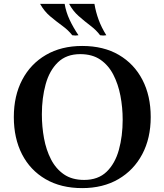

<svg xmlns="http://www.w3.org/2000/svg" viewBox="-20 -951 844 986"><path d="M195 -364Q195 -301 206 -241Q217 -181 242 -132.5Q267 -84 308.5 -55.5Q350 -27 412 -27L402 15Q293 15 214 -31Q135 -77 93 -159Q51 -241 51 -350Q51 -459 94 -541Q137 -623 216 -669Q295 -715 402 -715L392 -673Q321 -673 277.5 -631Q234 -589 214.5 -518.5Q195 -448 195 -364ZM610 -336Q610 -399 598.5 -459Q587 -519 562 -567.5Q537 -616 495.5 -644.5Q454 -673 392 -673L402 -715Q512 -715 590.5 -669Q669 -623 711.5 -541Q754 -459 754 -350Q754 -241 710.5 -159Q667 -77 588 -31Q509 15 402 15L412 -27Q484 -27 527.5 -69Q571 -111 590.5 -181.5Q610 -252 610 -336ZM335 -931H465Q472 -889 486.5 -849.5Q501 -810 526 -770Q510 -767 494 -770Q475 -796 444.5 -819Q414 -842 384 -868.5Q354 -895 335 -931ZM186 -931H312Q319 -889 337.5 -849.5Q356 -810 383 -770Q367 -767 351 -770Q331 -796 300 -818.5Q269 -841 238 -867Q207 -893 186 -931Z"/></svg>

Font: Poltawski Nowy Medium
Style: Regular
Weight: 500
Version: Version 1.001;gftools[0.9.25]